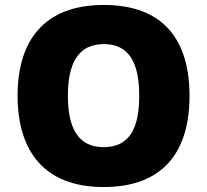

<svg xmlns="http://www.w3.org/2000/svg" viewBox="-20 -745 837 775"><path d="M745 -358C745 -580 643 -725 399 -725C158 -725 51 -581 51 -359C51 -136 158 10 398 10C643 10 745 -137 745 -358ZM254 -358C254 -487 294 -567 399 -567C504 -567 542 -487 542 -358C542 -229 504 -151 398 -151C295 -151 254 -229 254 -358Z"/></svg>

Font: Noto Sans Tamil Black
Style: Regular
Weight: 900
Designer: Jelle Bosma - Monotype Design Team
Foundry: Monotype Imaging Inc.
Version: Version 2.004